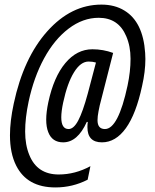

<svg xmlns="http://www.w3.org/2000/svg" viewBox="-20 -740 683 846"><path d="M409.7 -210.4Q409.7 -171.4 442.4 -171.4Q501 -171.4 542 -362.8Q555.2 -425.3 555.2 -481Q555.2 -536.6 536.1 -580.6Q502 -661.6 415 -661.6Q345.2 -661.6 282.5 -614Q219.7 -566.4 174.3 -482.9Q128.9 -399.4 106 -292Q90.8 -220.2 90.8 -160.6Q90.8 -101.1 109.4 -56.6Q144 28.8 238.8 28.8Q311 28.8 378.4 -7.8L366.2 51.8Q299.8 85.9 224.1 85.9Q99.6 85.9 51.3 -10.3Q23.9 -64.5 23.9 -144Q23.9 -206.1 40.5 -283.2Q83.5 -484.9 188.5 -602.3Q293.5 -719.7 426.8 -719.7Q485.8 -719.7 528.3 -693.4Q610.4 -643.6 619.6 -506.8Q620.6 -493.7 620.6 -480Q620.6 -424.8 606 -360.8Q579.6 -237.8 534.7 -175.3Q489.7 -112.8 429.2 -112.8Q365.2 -112.8 365.2 -179.7Q365.2 -190.4 366.7 -202.6H362.3Q321.8 -112.8 258.3 -112.8Q209.5 -112.8 192.4 -158.2Q183.6 -180.7 183.6 -213.1Q183.6 -245.6 192.9 -289.6Q216.8 -400.9 267.8 -461.9Q318.8 -522.9 387.2 -522.9Q434.6 -522.9 478.5 -506.8L419.4 -275.4L414.1 -249.5Q409.7 -226.6 409.7 -210.4ZM370.1 -468.8Q335.4 -468.8 306.2 -421.6Q276.9 -374.5 258.3 -288.1Q250 -249 250 -223.1Q250 -171.4 282.2 -171.4Q304.7 -171.4 324.7 -209Q344.7 -246.6 366.7 -327.6L402.8 -464.4Q388.7 -468.8 370.1 -468.8Z"/></svg>

Font: Open Sans Hebrew Condensed
Style: Italic
Weight: 400
Width: 3
Italic angle: -12°
Foundry: Ascender Corporation, Yanek Iontef
Version: Version 2.001;PS 002.001;hotconv 1.0.70;makeotf.lib2.5.58329